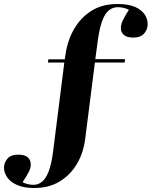

<svg xmlns="http://www.w3.org/2000/svg" viewBox="-110 -764 766 961"><path d="M62 177Q9 177 -24.5 162Q-58 147 -74 123.5Q-90 100 -90 75Q-90 51 -73 30.5Q-56 10 -19 10Q14 10 29 23.5Q44 37 44 60Q44 75 36 92.5Q28 110 3 148Q28 161 58 161Q81 161 100 146Q119 131 133.5 94Q148 57 156 -8L212 -451H130L132 -467H214L218 -492Q228 -562 261 -619Q294 -676 348 -710Q402 -744 478 -744Q552 -744 590.5 -715.5Q629 -687 629 -642Q629 -617 611.5 -596.5Q594 -576 558 -576Q524 -576 509.5 -589.5Q495 -603 495 -623Q495 -640 503 -658.5Q511 -677 535 -715Q510 -728 479 -728Q456 -728 436.5 -713.5Q417 -699 403 -663.5Q389 -628 380 -565L367 -468H516L514 -451H365L316 -66Q307 3 274 58Q241 113 187.5 145Q134 177 62 177Z"/></svg>

Font: Literata 72pt
Style: Bold
Weight: 700
Designer: Latin by Veronika Burian and Jose Scaglione. Greek by Irene Vlachou. Cyrillic by Vera Evstafieva.
Foundry: TypeTogether
Version: Version 3.002